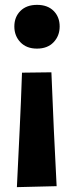

<svg xmlns="http://www.w3.org/2000/svg" viewBox="-20 -572 304 790"><path d="M132 -372Q89 -372 64 -398.2Q39 -424.5 39 -463Q39 -502 64 -527Q89 -552 132.5 -552Q176 -552 200.8 -527Q225.5 -502 225.5 -463Q225.5 -424.5 200.5 -398.2Q175.5 -372 132 -372ZM49.5 198Q55 82 60.8 -36Q66.5 -154 70.5 -273L191.5 -274.5Q196 -155.5 201.5 -38.8Q207 78 213 194Z"/></svg>

Font: Commissioner
Style: Bold
Weight: 700
Designer: Kostas Bartsokas
Foundry: Kostas Bartsokas
Version: Version 1.000; ttfautohint (v1.8.3)